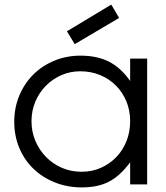

<svg xmlns="http://www.w3.org/2000/svg" viewBox="-20 -802 723 835"><path d="M305 -610 498 -724 464 -782 271 -666ZM42 -272Q42 -211 64 -158.5Q86 -106 125.5 -68Q165 -30 219 -8.5Q273 13 336 13Q406 13 454 -12Q502 -37 546 -96V0H620V-547H546V-450Q505 -508 453.5 -534Q402 -560 330 -560Q269 -560 216 -538Q163 -516 124.5 -477.5Q86 -439 64 -386.5Q42 -334 42 -272ZM117 -275Q117 -320 133.5 -359.5Q150 -399 179 -428.5Q208 -458 246.5 -475Q285 -492 329 -492Q376 -492 415.5 -475.5Q455 -459 484 -430Q513 -401 529.5 -361.5Q546 -322 546 -275Q546 -228 530 -188Q514 -148 485.5 -118.5Q457 -89 418.5 -72Q380 -55 335 -55Q289 -55 249.5 -72Q210 -89 180.5 -119Q151 -149 134 -189Q117 -229 117 -275Z"/></svg>

Font: Involve
Style: Regular
Weight: 400
Designer: Stefan Peev
Foundry: Context Ltd.
Version: Version 1.001